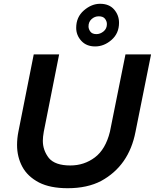

<svg xmlns="http://www.w3.org/2000/svg" viewBox="-20 -987 817 1013"><path d="M482 -742Q436 -742 409 -771.5Q382 -801 382 -840Q382 -897 422.5 -932Q463 -967 508 -967Q556 -967 582 -937Q608 -907 608 -867Q608 -811 568.5 -776.5Q529 -742 482 -742ZM489 -807Q508.5 -807 526.2 -821.2Q544 -835.5 544 -860Q544 -875 534 -888Q524 -901 501 -901Q479.5 -901 463.2 -886.2Q447 -871.5 447 -848Q447 -833.5 456.8 -820.2Q466.5 -807 489 -807ZM337 6Q245 6 186 -24Q125 -56 97.5 -107.8Q70 -159.5 70 -222Q70 -257 77 -292L158 -700H292L211 -292Q206 -264 206 -244Q206 -194 238 -153Q271 -114 351 -114Q424 -114 480.5 -156.5Q537 -199 560 -292L642 -700H777L695 -292Q660.5 -112.5 514 -32.5Q441 6 337 6Z"/></svg>

Font: Argentum Sans Medium
Style: Italic
Weight: 500
Italic angle: -11°
Designer: Julieta Ulanovsky (font), Cristiano Sobral (main changes and remaster)
Foundry: Julieta Ulanovsky (font), Cristiano Sobral (main changes and remaster)
Version: Version 2.007;June 15, 2022;FontCreator 14.0.0.2814 64-bit; 